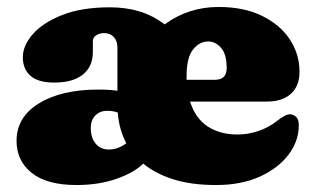

<svg xmlns="http://www.w3.org/2000/svg" viewBox="-20 -517 894 551"><path d="M839.5 -311Q839.5 -270 814.8 -247.8Q790 -225.5 745.5 -225.5H525.5Q540.5 -177.5 575.8 -154.2Q611 -131 661.5 -131Q692 -131 721.5 -141Q751 -151 775 -170Q800.5 -190 813 -189Q822 -188.5 829.8 -181.5Q837.5 -174.5 837.5 -157Q837.5 -112.5 808.2 -73.5Q779 -34.5 725.8 -10.2Q672.5 14 599.5 14Q530 14 478 -2.2Q426 -18.5 391 -47.5Q365 -21.5 314.2 -3.8Q263.5 14 199.5 14Q114.5 14 71 -20.8Q27.5 -55.5 27.5 -113Q27.5 -181 92 -220.5Q156.5 -260 262.5 -260Q293.5 -260 317 -256.5V-380Q317 -399 306.8 -410.5Q296.5 -422 279 -422Q266 -422 256.2 -415.8Q246.5 -409.5 246.5 -399V-368Q246.5 -326 217.8 -303Q189 -280 135.5 -280Q90 -280 67.8 -299.2Q45.5 -318.5 45.5 -353Q45.5 -386 74.2 -419Q103 -452 158.8 -474Q214.5 -496 295.5 -496Q341 -496 379.5 -484.5Q418 -473 452.5 -447Q520.5 -497 607.5 -497Q680 -497 732 -471.5Q784 -446 811.8 -403.8Q839.5 -361.5 839.5 -311ZM515.5 -298.5Q515.5 -293 515.5 -288H596.5Q630.5 -288 630.5 -321.5Q630.5 -362 614.2 -380Q598 -398 577.5 -398Q552.5 -398 534 -375Q515.5 -352 515.5 -298.5ZM240.5 -150Q240.5 -121.5 254.5 -104.8Q268.5 -88 292 -88Q307.5 -88 320.2 -93.2Q333 -98.5 342.5 -106Q321.5 -145.5 318 -194Q304.5 -199 288 -199Q266.5 -199 253.5 -185.5Q240.5 -172 240.5 -150Z"/></svg>

Font: Fraunces 9pt S100 Black
Style: Regular
Weight: 900
Version: Version 1.000; ttfautohint (v1.8.3)